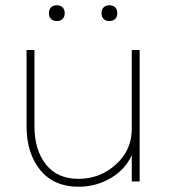

<svg xmlns="http://www.w3.org/2000/svg" viewBox="-20 -690 642 730"><path d="M278 20Q185 20 133 -43.5Q81 -107 81 -210V-500H111V-210Q111 -120 154.5 -65Q198 -10 278 -10Q360 -10 420.5 -64.5Q481 -119 481 -200V-500H511V0H481V-100Q456 -45 400.5 -12.5Q345 20 278 20ZM196 -610Q182 -610 174 -618Q166 -626 166 -640Q166 -654 174 -662Q182 -670 196 -670Q210 -670 218 -662Q226 -654 226 -640Q226 -626 218 -618Q210 -610 196 -610ZM396 -610Q382 -610 374 -618Q366 -626 366 -640Q366 -654 374 -662Q382 -670 396 -670Q410 -670 418 -662Q426 -654 426 -640Q426 -626 418 -618Q410 -610 396 -610Z"/></svg>

Font: Metropolitano Thin
Style: Regular
Weight: 250
Designer: Fonts by Alex Slobzheninov & Chris M. Simpson / Changes by Cristiano Sobral
Foundry: Fonts by Alex Slobzheninov & Chris M. Simpson / Changes by Cristiano Sobral
Version: Version 1.00;August 30, 2020;FontCreator 13.0.0.2681 64-bit